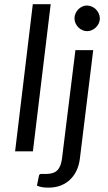

<svg xmlns="http://www.w3.org/2000/svg" viewBox="-20 -714 509 906"><path d="M51.3 0ZM419.9 -477.5 356.9 34.7Q353.5 63.5 342.3 88.4Q331.1 113.3 312.5 131.8Q293.9 150.4 267.8 160.9Q241.7 171.4 208.5 171.4Q191.4 171.4 178.7 169.2Q166 167 154.3 162.1L163.6 116.2Q165.5 106.9 172.6 106.9Q179.7 106.9 196.8 106.9Q232.9 106.9 250.2 89.8Q267.6 72.8 272.5 34.7L335.9 -477.5ZM451.2 -626.5Q451.2 -614.7 446 -603.8Q440.9 -592.8 432.6 -584.7Q424.3 -576.7 413.6 -571.8Q402.8 -566.9 391.1 -566.9Q379.4 -566.9 368.7 -571.8Q357.9 -576.7 349.6 -585Q341.3 -593.3 336.4 -604.2Q331.5 -615.2 331.5 -627.4Q331.5 -639.6 336.4 -650.6Q341.3 -661.6 349.4 -669.9Q357.4 -678.2 368.2 -683.1Q378.9 -688 390.1 -688Q401.9 -688 413.1 -683.1Q424.3 -678.2 432.6 -669.9Q440.9 -661.6 446 -650.4Q451.2 -639.2 451.2 -626.5ZM51.3 0 134.8 -694.3H219.2L135.3 0Z"/></svg>

Font: Carlito
Style: Italic
Weight: 400
Italic angle: -7°
Designer: Lukasz Dziedzic
Foundry: tyPoland Lukasz Dziedzic
Version: Version 1.104